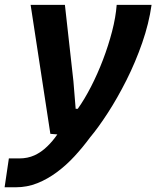

<svg xmlns="http://www.w3.org/2000/svg" viewBox="-54 -566 674 812"><path d="M-34.5 226 -16.5 104H27.5Q63 104 92 90.8Q121 77.5 146 53Q168.5 31.5 188.5 2.5L159 0L75.5 -545.5H220.5L256.5 -222.5L266 -106H275Q303.5 -146 331 -199.5Q358.5 -253 381.5 -313.2Q404.5 -373.5 420 -433.2Q435.5 -493 439.5 -545.5H587Q576 -467 547.5 -385Q519 -303 480.8 -227Q442.5 -151 402 -88.5Q361.5 -26 327 15Q296.5 56.5 261.2 94.8Q226 133 186.5 162.2Q147 191.5 103.8 208.8Q60.5 226 13.5 226Z"/></svg>

Font: Spline Sans Mono SemiBold
Style: Italic
Weight: 600
Italic angle: -4°
Monospace: yes
Version: Version 1.004